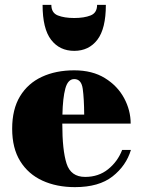

<svg xmlns="http://www.w3.org/2000/svg" viewBox="-20 -759 587 789"><path d="M191 -739Q191 -706 217.8 -695.5Q244.5 -685 285 -685Q325.5 -685 352.2 -695.5Q379 -706 379 -739H415Q415 -641 380 -595.5Q345 -550 285 -550Q225 -550 190 -595.5Q155 -641 155 -739ZM518 -143Q498.5 -78 442.5 -34Q386.5 10 288 10Q212.5 10 154.2 -16.8Q96 -43.5 63 -96.8Q30 -150 30 -230Q30 -310 62.2 -363.2Q94.5 -416.5 152 -443.2Q209.5 -470 285 -470Q359.5 -470 411.2 -438Q463 -406 490 -355.8Q517 -305.5 517 -251H236V-250Q236 -142 253.5 -87Q271 -32 330 -32Q385 -32 424.2 -63.5Q463.5 -95 482 -143ZM285 -434Q259 -434 248.5 -395.2Q238 -356.5 236.5 -288H326Q325.5 -354 320 -394Q314.5 -434 285 -434Z"/></svg>

Font: Bodoni* 06pt Fatface
Style: Regular
Weight: 900
Version: Version 2.3